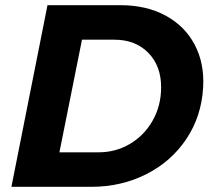

<svg xmlns="http://www.w3.org/2000/svg" viewBox="-20 -720 811 740"><path d="M763 -384Q757 -273 699 -185.5Q641 -98 544.5 -49Q448 0 332 0H24L163 -700H444Q544 -700 618 -660Q692 -620 730 -548.5Q768 -477 763 -384ZM421 -567H296L209 -133H361Q426 -133 481 -165.5Q536 -198 568.5 -255.5Q601 -313 601 -384Q601 -466 551.5 -516.5Q502 -567 421 -567Z"/></svg>

Font: Gontserrat SemiBold
Style: Italic
Weight: 600
Italic angle: -11.3°
Designer: Julieta Ulanovsky
Foundry: Julieta Ulanovsky
Version: Version 6.001